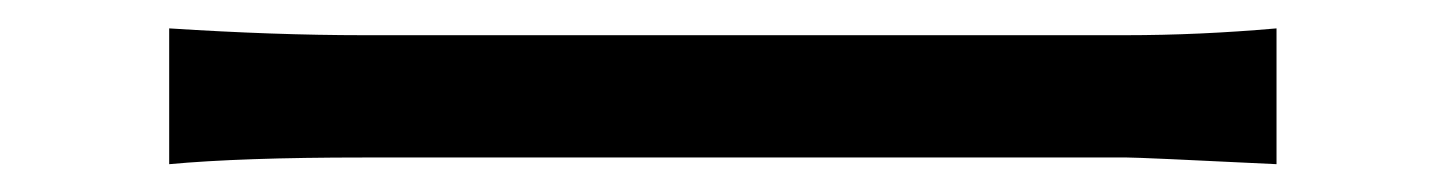

<svg xmlns="http://www.w3.org/2000/svg" viewBox="-20 -453 1040 138"><path d="M101.6 -335V-432.6Q177.7 -427.7 241.2 -427.7H789.1Q841.8 -427.7 897.5 -432.6V-335Q799.8 -339.8 790 -339.8H241.2Q153.3 -339.8 101.6 -335Z"/></svg>

Font: GenEi Gothic M Regular
Style: Regular
Weight: 400
Designer: o_tamon (Modified); [Source Han Sans]
Ryoko NISHIZUKA  (kana & ideographs); Paul D. Hunt (Latin, Greek & Cyrillic); Wenl
Version: Version 1.1a;Original Version 1.004